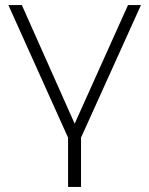

<svg xmlns="http://www.w3.org/2000/svg" viewBox="-20 -542 587 756"><path d="M248 0V194H299V0L535 -522H484L274 -55L66 -522H13Z"/></svg>

Font: Montserrat Light
Style: Regular
Weight: 300
Designer: Julieta Ulanovsky
Foundry: Julieta Ulanovsky
Version: Version 7.200